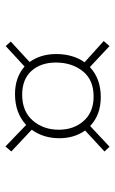

<svg xmlns="http://www.w3.org/2000/svg" viewBox="125 -666 432 723"><g transform="rotate(-90 341.5 -304.0)"><path d="M549 -130 530 -108 451 -182Q407 -141 338 -141Q271 -141 229 -181L151 -108L133 -127L212 -200Q183 -241 183 -297Q183 -357 215 -401L133 -478L152 -500L233 -422Q278 -464 349 -464Q412 -464 453 -428L530 -499L547 -480L470 -409Q500 -367 500 -309Q500 -246 469 -202ZM468 -310Q468 -367 436.5 -402Q405 -437 347 -437Q284 -437 249.5 -397Q215 -357 215 -299Q215 -243 248 -205.5Q281 -168 340 -168Q403 -168 435.5 -209Q468 -250 468 -310Z"/></g></svg>

Font: Bitter Pro ExtraLight
Style: Regular
Weight: 275
Designer: Sol Matas, and Bitter project Authors
Foundry: Sol Matas
Version: Version 1.010